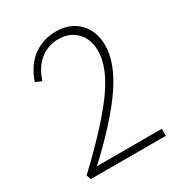

<svg xmlns="http://www.w3.org/2000/svg" viewBox="-160 -771 815 877"><g transform="rotate(-30 247.5 -332.0)"><path d="M118 -37H460V0H64L56 -24Q226 -184 306 -294Q386 -404 386 -492Q386 -553 350 -590.5Q314 -628 254 -628Q202 -628 160 -596Q118 -564 96 -498L64 -512Q92 -591 144.5 -627.5Q197 -664 261 -664Q338 -664 382.5 -617.5Q427 -571 427 -498Q427 -405 350.5 -293.5Q274 -182 118 -37Z"/></g></svg>

Font: EauTestInfant Light
Style: Regular
Weight: 300
Designer: Christian Thalmann (Catharsis Fonts)
Version: Version 0.001;PS 000.001;hotconv 1.0.88;makeotf.lib2.5.64775